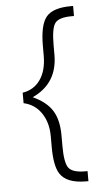

<svg xmlns="http://www.w3.org/2000/svg" viewBox="-55 -681 473 857"><g transform="rotate(-5 181.5 -252.5)"><path d="M48 -232V-279Q99 -287 127.5 -328Q156 -369 156 -435V-479Q156 -574 186 -609.5Q216 -645 296 -645H306V-600H296Q239 -600 221.5 -577.5Q204 -555 204 -479V-435Q204 -307 91 -255Q152 -227 178 -185Q204 -143 204 -74V-27Q204 49 221.5 72Q239 95 296 95H306V140H296Q208 140 179 94Q156 59 156 -27V-74Q156 -136 127 -178.5Q98 -221 48 -232Z"/></g></svg>

Font: Tajawal Light
Style: Regular
Weight: 300
Designer: Boutros Fonts
Foundry: Created by Boutros International 2017
Version: Version 1.700